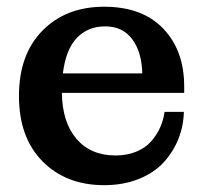

<svg xmlns="http://www.w3.org/2000/svg" viewBox="-20 -538 605 568"><path d="M288.1 9.8Q175.3 9.8 105.7 -60.8Q36.1 -131.3 36.1 -253.9Q36.1 -377 105.7 -447.5Q175.3 -518.1 288.1 -518.1Q400.9 -518.1 462.9 -453.4Q524.9 -388.7 524.9 -282.2V-263.2H163.1Q164.1 -176.8 206.1 -127.4Q248 -78.1 321.8 -78.1Q355.5 -78.1 382.6 -89.1Q409.7 -100.1 426.5 -119.1Q443.4 -138.2 453.4 -160.2Q463.4 -182.1 466.8 -207H523.9Q522.9 -164.6 507.6 -126.5Q492.2 -88.4 464.1 -57.6Q436 -26.9 390.4 -8.5Q344.7 9.8 288.1 9.8ZM400.9 -320.8Q399.4 -384.3 371.1 -422.1Q342.8 -460 291 -460Q240.2 -460 207.5 -426Q174.8 -392.1 166 -320.8Z"/></svg>

Font: Montagu Slab 144pt Medium
Style: Regular
Weight: 500
Designer: Florian Karsten
Foundry: Florian Karsten
Version: Version 1.000